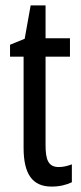

<svg xmlns="http://www.w3.org/2000/svg" viewBox="-20 -678 299 708"><path d="M197 -62C158 -62 148 -89 148 -143V-469H238V-537H148V-658H93L71 -535L17 -513V-469H67V-133C67 -37 99 10 170 10C200 10 224 4 245 -6V-72C229 -66 213 -62 197 -62Z"/></svg>

Font: Noto Sans Lao Looped ExtraCondensed
Style: Regular
Weight: 400
Width: 2
Designer: Mark Frömberg, Ben Mitchell
Foundry: The Fontpad Ltd
Version: Version 1.003